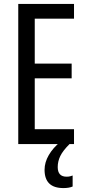

<svg xmlns="http://www.w3.org/2000/svg" viewBox="-20 -734 442 978"><path d="M357 0H73V-714H357V-639H157V-410H345V-335H157V-76H357ZM274 117Q274 166 319 166Q330 166 337.5 164Q345 162 350 160V216Q332 224 303 224Q207 224 207 131Q207 93 228.5 56Q250 19 288 -12L334 0Q300 34 287 61Q274 88 274 117Z"/></svg>

Font: Noto Sans Khmer UI ExtraCondensed
Style: Regular
Weight: 400
Width: 2
Designer: Danh Hong and the Monotype Design Team
Foundry: Monotype Imaging Inc.
Version: Version 2.002; ttfautohint (v1.8.4.7-5d5b)